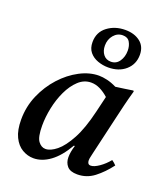

<svg xmlns="http://www.w3.org/2000/svg" viewBox="-137 -832 825 942"><g transform="rotate(20 275.5 -361.5)"><path d="M146 11Q115 11 87 -5.5Q59 -22 42 -57Q25 -92 25 -147Q25 -215 51 -275Q77 -335 119 -381Q161 -427 211.5 -453.5Q262 -480 311 -480Q330 -480 354 -474.5Q378 -469 404 -456Q425 -459 447.5 -462Q470 -465 494 -469L497 -465Q485 -423 476 -385.5Q467 -348 458 -309L412 -111Q411 -104 408 -93Q405 -82 405 -72Q405 -63 409 -57Q413 -51 423 -51Q440 -51 466 -69Q492 -87 513 -113Q526 -104 536 -93Q502 -48 463 -18Q424 12 375 12Q338 12 322 -6.5Q306 -25 306 -53Q306 -80 317 -115H312Q275 -51 232.5 -20Q190 11 146 11ZM378 -393Q357 -412 334 -423.5Q311 -435 287 -435Q250 -435 221 -408Q192 -381 172 -338.5Q152 -296 142 -247.5Q132 -199 132 -155Q132 -95 148 -73.5Q164 -52 186 -52Q212 -52 243.5 -77.5Q275 -103 305.5 -159.5Q336 -216 358 -309ZM224 -624Q224 -676 263 -705.5Q302 -735 356 -735Q403 -735 433.5 -711.5Q464 -688 464 -644Q464 -595 429 -564Q394 -533 338 -533Q310 -533 283.5 -542.5Q257 -552 240.5 -572Q224 -592 224 -624ZM353 -706Q325 -706 306 -683.5Q287 -661 287 -629Q287 -601 301.5 -582.5Q316 -564 341 -564Q369 -564 385 -587.5Q401 -611 401 -643Q401 -668 390 -687Q379 -706 353 -706Z"/></g></svg>

Font: Tiro Devanagari Marathi
Style: Italic
Weight: 400
Italic angle: -11°
Designer: Devanagari: John Hudson & Fiona Ross, assisted by Paul Hanslow. Latin: John Hudson with Paul Hanslow, assisted by Kaja S
Foundry: Tiro Typeworks Ltd.
Version: Version 1.52